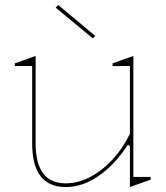

<svg xmlns="http://www.w3.org/2000/svg" viewBox="-20 -741 669 776"><path d="M246 15Q178 15 144 -29Q110 -73 110 -162V-474H40V-485L124 -515V-162Q124 -80 154.5 -40Q185 0 246 0Q295 0 344 -25.5Q393 -51 435 -96.5Q477 -142 505 -200V-474H435V-485L519 -515V-26H589V-15L505 15V-150L497 -156Q443 -74 378 -29.5Q313 15 246 15ZM355 -586 205 -710 215 -721 365 -596Z"/></svg>

Font: Kalnia Thin Thin
Style: Regular
Weight: 250
Version: Version 1.105